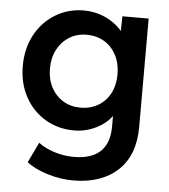

<svg xmlns="http://www.w3.org/2000/svg" viewBox="-54 -587 764 866"><g transform="rotate(5 328.0 -154.0)"><path d="M309 230Q251 230 192.5 212Q134 194 98 166L142 74Q172 97 215.5 110.5Q259 124 303 124Q356 124 391.5 107Q427 90 445 56.5Q463 23 463 -26V-123L480 -116Q475 -85 447.5 -57Q420 -29 379 -12Q338 5 295 5Q221 5 163 -29.5Q105 -64 71.5 -125Q38 -186 38 -265Q38 -344 71 -405.5Q104 -467 162 -502.5Q220 -538 292 -538Q321 -538 349 -531Q377 -524 401 -511Q425 -498 443.5 -482Q462 -466 474 -448Q486 -430 489 -414L464 -405L466 -527H585V-36Q585 28 566.5 77Q548 126 512 160Q476 194 425 212Q374 230 309 230ZM313 -100Q359 -100 394 -121Q429 -142 448 -179Q467 -216 467 -264Q467 -313 447.5 -350.5Q428 -388 393.5 -409Q359 -430 313 -430Q269 -430 234.5 -408.5Q200 -387 180.5 -349.5Q161 -312 161 -264Q161 -216 180.5 -179Q200 -142 234.5 -121Q269 -100 313 -100Z"/></g></svg>

Font: Readex Pro Medium
Style: Regular
Weight: 500
Designer: Bonnie Shaver-Troup, Thomas Jockin
Foundry: Lexend
Version: Version 1.204